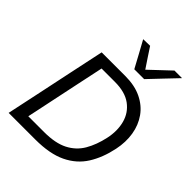

<svg xmlns="http://www.w3.org/2000/svg" viewBox="-263 -1115 1261 1261"><g transform="rotate(45 368.0 -484.0)"><path d="M40 0Q52.5 -59 64.2 -114Q76 -169 90 -235.5L140 -473Q154.5 -541 166.5 -598Q178.5 -655 191 -713H410.5Q498 -713 561 -682.5Q624 -652 661.5 -599Q699 -546 710.2 -477.5Q721.5 -409 705.5 -332.5Q684.5 -231 637.5 -156.2Q590.5 -81.5 506 -40.8Q421.5 0 287 0ZM147 -75.5H294Q397.5 -75.5 461.5 -108.2Q525.5 -141 560.8 -201.2Q596 -261.5 613.5 -343Q630.5 -421.5 612.5 -488.8Q594.5 -556 539.2 -596.8Q484 -637.5 389 -637.5H265.5Q256.5 -595 247.5 -552Q238.5 -509 227.5 -458L184.5 -253.5Q174 -203 165 -160.2Q156 -117.5 147 -75.5ZM421 -786Q396.5 -831.5 371.8 -877Q347 -922.5 322.5 -967L385.5 -968.5Q407 -935.5 429.2 -902Q451.5 -868.5 474 -835Q509.5 -868.5 544 -901Q578.5 -933.5 613.5 -966.5H684Q640 -920.5 598 -876.2Q556 -832 512.5 -786Z"/></g></svg>

Font: Commissioner
Style: Italic
Weight: 400
Italic angle: -12°
Designer: Kostas Bartsokas
Foundry: Kostas Bartsokas
Version: Version 1.000; ttfautohint (v1.8.3)